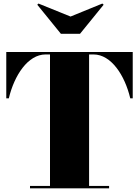

<svg xmlns="http://www.w3.org/2000/svg" viewBox="-20 -1036 764 1056"><path d="M368 -945 191.5 -1016.5 185 -1010 315 -850H420L550 -1010L543 -1016.5ZM145 -13.5V0H580V-13.5H470V-736.5H494.5C591.5 -736.5 666.5 -622 696.5 -495H710V-750H14.5V-495H28.5C58.5 -622 134 -736.5 230.5 -736.5H255V-13.5Z"/></svg>

Font: Bodoni* 16pt Fatface
Style: Regular
Weight: 900
Version: Version 2.3